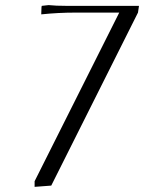

<svg xmlns="http://www.w3.org/2000/svg" viewBox="-20 -725 563 750"><path d="M115.2 4.9V-17.1L445.8 -675.8H274.9Q207.5 -675.8 141.1 -668.9L142.1 -696.8L143.1 -702.1L169.9 -705.1Q196.8 -702.1 241.2 -702.1H522.9L519 -675.8L180.2 0Z"/></svg>

Font: Dihjauti
Style: Italic
Weight: 400
Italic angle: -9°
Designer: T. Christopher White
Version: Version 3.0.0